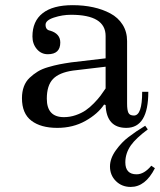

<svg xmlns="http://www.w3.org/2000/svg" viewBox="-20 -488 626 751"><path d="M491.2 243.2Q456.5 243.2 433.3 220.2Q410.2 197.3 410.2 163.1Q410.2 131.8 433.1 99.9Q456.1 67.9 482.9 47.9Q512.2 25.4 547.9 3.9L558.1 18.1Q512.2 52.2 492.2 80.1Q470.2 111.3 470.2 147Q470.2 193.8 514.2 193.8Q543.9 193.8 571.8 160.2L585.9 169.9Q548.8 243.2 491.2 243.2ZM167 -275.9Q141.1 -275.9 124 -296.1Q106.9 -316.4 106.9 -345.2Q106.9 -405.3 147 -436.5Q187 -467.8 264.2 -467.8Q307.1 -467.8 344.2 -459.7Q381.3 -451.7 411.6 -435.5Q441.9 -419.4 459.5 -391.6Q477.1 -363.8 477.1 -327.1V-83Q477.1 -57.6 482.2 -46.9Q487.3 -36.1 503.9 -36.1Q536.1 -36.1 536.1 -128.9H560.1Q560.1 12.2 474.1 12.2Q396.5 12.2 393.1 -77.1L387.2 -79.1Q362.8 -42.5 314.2 -15.1Q265.6 12.2 204.1 12.2Q139.6 12.2 102.8 -15.9Q65.9 -43.9 65.9 -104Q65.9 -129.4 73.5 -149.7Q81.1 -169.9 95.9 -183.8Q110.8 -197.8 127.4 -208Q144 -218.3 168.2 -225.3Q192.4 -232.4 212.2 -236.3Q231.9 -240.2 258.8 -244.1L393.1 -259.8V-347.2Q393.1 -430.2 257.8 -430.2Q224.1 -430.2 191.2 -419.4Q158.2 -408.7 158.2 -391.1Q158.2 -371.1 175.8 -368.2Q215.8 -356.4 215.8 -321.8Q215.8 -275.9 167 -275.9ZM163.1 -102.1Q163.1 -29.8 230 -29.8Q253.9 -29.8 276.4 -37.6Q298.8 -45.4 314.9 -56.4Q331.1 -67.4 347.4 -84.2Q363.8 -101.1 373 -113.5Q382.3 -126 393.1 -142.1V-227.1L265.1 -211.9Q211.4 -204.1 187.3 -179Q163.1 -153.8 163.1 -102.1Z"/></svg>

Font: New Heterodox Mono
Style: Book
Weight: 400
Designer: Hao Chi Kiang <hello@hckiang.com>, Alexey Kryukov <alexios@thessalonica.org.ru>
Version: Version 0.0.3